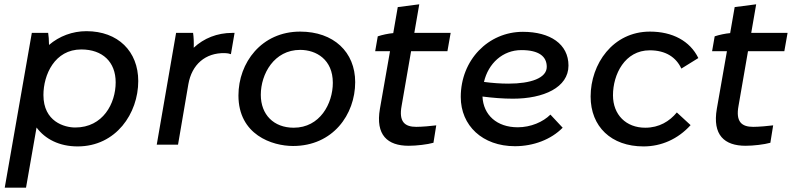

<svg xmlns="http://www.w3.org/2000/svg" viewBox="-20 -673 3683 893"><path d="M2 200H101L150 -80C190 -26 256 8 341 8C520 8 623 -146 623 -296C623 -434 529 -528 382 -528C317 -528 256 -505 208 -464C208 -486 206 -508 204 -520H128ZM330 -80C280 -80 182 -107 182 -231C182 -325 234 -443 358 -443C457 -443 518 -385 518 -290C518 -192 459 -80 330 -80Z M709 0H808L856 -281C872 -373 935 -428 1026 -426C1036 -426 1046 -424 1054 -421L1071 -520H1060C990 -520 928 -495 881 -451C882 -475 881 -501 878 -520H799Z M1343 6C1528 6 1632 -140 1632 -291C1632 -431 1532 -526 1376 -526C1196 -526 1089 -381 1089 -229C1089 -46 1246 6 1343 6ZM1346 -79C1253 -79 1193 -140 1193 -232C1193 -329 1255 -441 1376 -441C1451 -441 1528 -396 1528 -288C1528 -191 1468 -79 1346 -79Z M1881 5C1917 5 1968 -1 1996 -9L2009 -90C1988 -87 1941 -83 1916 -83C1863 -83 1834 -106 1848 -181L1892 -435H2061L2076 -520H1907L1930 -653L1830 -640L1809 -519C1786 -517 1758 -511 1737 -504L1725 -435H1794L1747 -167C1726 -45 1782 5 1881 5Z M2375 7C2461 7 2543 -24 2597 -79L2540 -140C2506 -106 2449 -81 2388 -81C2291 -81 2228 -138 2224 -224C2271 -218 2319 -214 2366 -214C2508 -214 2624 -266 2624 -368C2624 -468 2539 -525 2412 -525C2251 -525 2123 -394 2123 -222C2123 -89 2224 7 2375 7ZM2231 -292C2251 -378 2318 -440 2405 -440C2486 -440 2523 -411 2523 -362C2523 -310 2449 -284 2345 -284C2307 -284 2268 -287 2231 -292Z M2973 8C3056 8 3133 -26 3192 -91L3128 -150C3094 -109 3046 -79 2981 -79C2892 -79 2831 -139 2831 -230C2831 -327 2886 -439 3002 -439C3077 -439 3125 -406 3149 -354L3228 -403C3189 -483 3107 -526 3003 -526C2830 -526 2727 -375 2727 -224C2727 -84 2823 8 2973 8Z M3448 5C3484 5 3535 -1 3563 -9L3576 -90C3555 -87 3508 -83 3483 -83C3430 -83 3401 -106 3415 -181L3459 -435H3628L3643 -520H3474L3497 -653L3397 -640L3376 -519C3353 -517 3325 -511 3304 -504L3292 -435H3361L3314 -167C3293 -45 3349 5 3448 5Z"/></svg>

Font: Fixel Display Medium
Style: Italic
Weight: 500
Italic angle: -10°
Designer: AlfaBravo + MacPaw
Foundry: Kyrylo Tkachov, Marchela Mozhyna, Serhii Makarenko, Maria Weinstein, Zakhar Kryvoshyya
Version: Version 1.210;Glyphs 3.2 (3217)